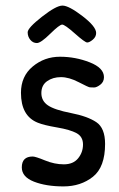

<svg xmlns="http://www.w3.org/2000/svg" viewBox="-20 -672 425 687"><path d="M324 -554Q324 -540 312 -530Q300 -520 292 -520Q284 -520 248 -552Q212 -584 202.5 -584Q193 -584 159.5 -551Q126 -518 112 -518Q98 -518 88.5 -529.5Q79 -541 79 -556.5Q79 -572 130 -612Q181 -652 203.5 -652Q226 -652 275 -614.5Q324 -577 324 -554ZM352 -396Q352 -379 339 -369Q326 -359 316.5 -359Q307 -359 301.5 -359.5Q296 -360 261.5 -378Q227 -396 198 -396Q169 -396 148.5 -381.5Q128 -367 128 -339Q128 -311 151.5 -295Q175 -279 234 -267.5Q293 -256 324.5 -235Q356 -214 356 -157Q356 -74 312.5 -39.5Q269 -5 207 -5Q145 -5 101.5 -22Q58 -39 58 -73Q58 -112 97 -112Q107 -112 141 -98Q175 -84 208.5 -84Q242 -84 259.5 -105.5Q277 -127 277 -155Q277 -183 254 -195.5Q231 -208 184 -216Q137 -224 115 -233Q55 -257 55 -340Q55 -399 97 -434Q139 -469 194.5 -469Q250 -469 301 -449Q352 -429 352 -396Z"/></svg>

Font: Patrick Hand
Style: Regular
Weight: 400
Designer: Patrick Wagesreiter
Foundry: Patrick Wagesreiter
Version: Version 1.003;PS 001.003;hotconv 1.0.70;makeotf.lib2.5.58329